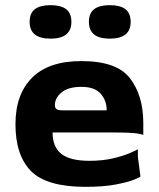

<svg xmlns="http://www.w3.org/2000/svg" viewBox="-20 -715 616 745"><path d="M536 -238V-191Q536 -193 513 -197Q490 -201 416 -201H184Q184 -145 218 -118Q252 -91 327 -91Q379 -91 420.5 -101Q462 -111 488.5 -123Q515 -135 515 -136V-106L525 -30Q525 -28 500.5 -18Q476 -8 428.5 1Q381 10 312 10Q161 10 100.5 -51Q40 -112 40 -233Q40 -349 104.5 -413.5Q169 -478 296 -478Q434 -478 485 -410.5Q536 -343 536 -238ZM369 -287H394Q394 -325 370.5 -351.5Q347 -378 296 -378Q245 -378 219 -356.5Q193 -335 193 -307Q193 -296 199.5 -291.5Q206 -287 221 -287ZM257 -630Q257 -664 236.5 -679.5Q216 -695 176 -695Q136 -695 115.5 -679.5Q95 -664 95 -630Q95 -565 176 -565Q257 -565 257 -630ZM487 -630Q487 -664 466.5 -679.5Q446 -695 406 -695Q366 -695 345.5 -679.5Q325 -664 325 -630Q325 -565 406 -565Q487 -565 487 -630Z"/></svg>

Font: Red Rose Bold
Style: Regular
Weight: 700
Designer: jaikishan Patel
Version: Version 1.000